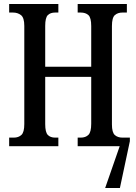

<svg xmlns="http://www.w3.org/2000/svg" viewBox="-20 -734 684 964"><path d="M26 0V-43H49Q73 -43 87.5 -56.5Q102 -70 102 -111V-604Q102 -645 85.5 -658Q69 -671 45 -671H26V-714H273V-671H257Q233 -671 220 -658Q207 -645 207 -604V-399H438V-603Q438 -645 424 -658Q410 -671 385 -671H370V-714H617V-671H595Q571 -671 556.5 -658Q542 -645 542 -603V-109Q542 -69 556.5 -56Q571 -43 595 -43H617H632V-25L582 210H508L581 0H370V-43H385Q410 -43 424 -57Q438 -71 438 -113V-348H207V-111Q207 -70 220 -56.5Q233 -43 257 -43H273V0Z"/></svg>

Font: Noto Serif ExtraCondensed Medium
Style: Regular
Weight: 500
Width: 2
Designer: Monotype Design Team
Foundry: Monotype Imaging Inc.
Version: Version 2.015